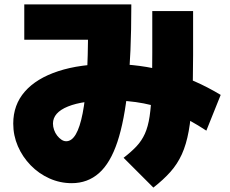

<svg xmlns="http://www.w3.org/2000/svg" viewBox="-20 -775 1040 870"><path d="M305 55Q252 55 204 33.5Q156 12 119 -26Q82 -64 61 -112.5Q40 -161 40 -215Q40 -300 92.5 -360Q145 -420 244 -452.5Q343 -485 480 -485Q615 -485 738.5 -450.5Q862 -416 980 -345L915 -183Q839 -233 770 -263Q701 -293 631 -306.5Q561 -320 480 -320Q356 -320 288 -292.5Q220 -265 220 -215Q220 -201 225 -186.5Q230 -172 239 -160.5Q248 -149 258.5 -142Q269 -135 280 -135Q305 -135 323.5 -166.5Q342 -198 354.5 -261.5Q367 -325 373 -421.5Q379 -518 379 -648L423 -595H90V-755H575V-745Q575 -532 559.5 -380Q544 -228 512 -132Q480 -36 428.5 9.5Q377 55 305 55ZM540 -60Q575 -87 598.5 -112Q622 -137 636.5 -169Q651 -201 658 -248Q665 -295 667.5 -364.5Q670 -434 670 -535V-725H855V-525Q855 -409 850.5 -325Q846 -241 835 -180.5Q824 -120 804 -76Q784 -32 752.5 3.5Q721 39 675 75Z"/></svg>

Font: M PLUS 1 Black
Style: Regular
Weight: 900
Designer: Coji Morishita
Foundry: UNDERFOREST DESIGN
Version: Version 1.001